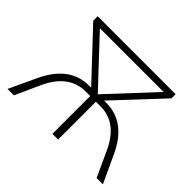

<svg xmlns="http://www.w3.org/2000/svg" viewBox="-148 -933 1167 1167"><g transform="rotate(45 435.0 -350.0)"><path d="M767 -168 845 0H791L721 -152Q646 -325 500 -325H460V0H411V-325H372Q225 -325 149 -152L80 0H25L103 -167Q192 -365 362 -365H379L100 -662V-700H770V-664L490 -365H509Q680 -365 767 -168ZM161 -658 436 -365 709 -658Z"/></g></svg>

Font: mBank Light
Style: Regular
Weight: 300
Designer: Julieta Ulanovsky
Foundry: Julieta Ulanovsky
Version: Version 7.200;PS 007.200;hotconv 1.0.88;makeotf.lib2.5.64775